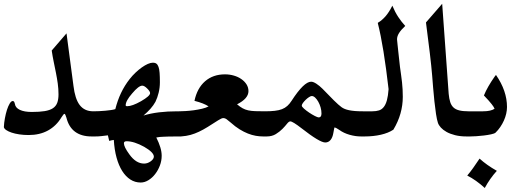

<svg xmlns="http://www.w3.org/2000/svg" viewBox="-20 -733 2721 995"><path d="M324.7 -560.1 360.8 -287.6Q364.7 -254.9 372.6 -230.2Q380.4 -205.6 392.6 -189.2Q404.8 -172.9 422.4 -164.6Q439.9 -156.2 463.9 -156.2H468.8Q473.6 -156.2 476.8 -146.5Q480 -136.7 481.7 -122.3Q483.4 -107.9 483.4 -91.1Q483.4 -74.2 481.7 -59.8Q480 -45.4 476.8 -35.6Q473.6 -25.9 468.8 -25.9H454.1Q402.3 -25.9 369.4 -50Q336.4 -74.2 324.2 -123Q321.8 -131.3 319.1 -137.2Q316.4 -143.1 314 -143.1Q311.5 -143.1 307.9 -138.4Q304.2 -133.8 298.8 -125.5Q272 -80.6 229 -56.9Q186 -33.2 128.4 -33.2Q103 -33.2 80.1 -36.6Q57.1 -40 39.8 -45.9Q22.5 -51.8 12 -59.1Q1.5 -66.4 0 -74.2Q1 -96.2 5.4 -120.1Q9.8 -144 16.1 -163.8Q22.5 -183.6 30.3 -196.5Q38.1 -209.5 46.4 -209.5Q54.2 -209.5 57.1 -194.3Q60.1 -174.3 83 -163.6Q106 -152.8 144.5 -152.8Q185.1 -152.8 211.7 -157.2Q238.3 -161.6 254.2 -172.1Q270 -182.6 276.6 -200.2Q283.2 -217.8 283.2 -243.7Q283.2 -272.5 279.3 -300.3Q275.4 -328.1 269.8 -356.2Q264.2 -384.3 258.3 -412.8Q252.4 -441.4 248 -471.2Z M777.3 79.1Q777.8 57.1 727.1 27.8Q674.8 -1 636.2 -1Q622.1 -1 622.1 9.3Q622.1 28.3 650.4 66.9Q684.6 114.7 726.6 114.7Q744.6 114.7 760.3 103.5Q776.9 91.8 777.3 79.1ZM757.8 -250Q758.3 -259.3 742.7 -274.4Q728 -289.1 717.3 -289.1Q698.7 -289.1 665 -249Q631.3 -210.4 631.3 -187.5Q631.3 -182.6 639.2 -182.6Q665 -182.6 710.9 -208.5Q757.3 -235.4 757.8 -250ZM828.1 -24.4Q819.3 -24.4 809.6 -23.4Q799.8 -22.5 790 -20.5Q803.7 6.8 810.8 30.3Q817.9 53.7 817.9 74.2Q817.9 100.1 808.6 124.8Q799.3 149.4 783.9 169.2Q768.6 189 749 200.9Q729.5 212.9 709 212.9Q679.7 212.9 655.5 197.3Q631.3 181.6 613.3 153.1Q595.2 124.5 584 83.7Q572.8 43 569.8 -7.8Q564.9 -6.8 558.1 -5.9Q551.3 -4.9 545.9 -2.9L539.1 -31.7Q521 -29.3 505.1 -27.6Q489.3 -25.9 473.6 -25.9H459Q454.1 -25.9 450.9 -35.6Q447.8 -45.4 446 -59.8Q444.3 -74.2 444.3 -91.1Q444.3 -107.9 446 -122.3Q447.8 -136.7 450.9 -146.5Q454.1 -156.2 459 -156.2H463.9Q478 -156.2 494.1 -157Q510.3 -157.7 525.9 -159.2Q541.5 -160.6 554.9 -162.6Q568.4 -164.6 577.6 -167.5Q588.9 -212.4 607.2 -251Q625.5 -289.6 651.9 -323.2Q666 -341.3 682.4 -356.7Q698.7 -372.1 714.8 -383.5Q731 -395 745.8 -401.6Q760.7 -408.2 772.9 -408.2Q783.7 -408.2 790.5 -403.1Q797.4 -397.9 801.5 -386.2Q805.7 -374.5 807.1 -355.2Q808.6 -335.9 808.6 -307.1Q808.6 -278.8 802.2 -252.7Q795.9 -226.6 785.6 -205.6Q775.4 -187 759.8 -169.4Q744.1 -151.9 723.6 -134.3Q759.8 -145.5 804 -150.9Q848.1 -156.2 898.4 -156.2H913.1Q918 -156.2 921.1 -146.5Q924.3 -136.7 926 -122.3Q927.7 -107.9 927.7 -91.1Q927.7 -74.2 926 -59.8Q924.3 -45.4 921.1 -35.6Q918 -25.9 913.1 -25.9H908.2Q872.1 -25.9 854 -25.4Q835.9 -24.9 828.1 -24.4Z M908.2 -156.2Q921.9 -156.2 942.1 -157.5Q962.4 -158.7 984.1 -161.6Q1005.9 -164.6 1026.6 -169.4Q1047.4 -174.3 1061 -181.6Q1049.3 -189.5 1031 -196.8Q1012.7 -204.1 987.8 -210.4Q1001.5 -275.9 1042.7 -311.8Q1084 -347.7 1146 -347.7Q1169.9 -347.7 1191.9 -341.3Q1213.9 -335 1230.7 -323.2Q1247.6 -311.5 1257.6 -295.7Q1267.6 -279.8 1267.6 -260.7Q1267.6 -222.2 1208.5 -192.4Q1224.1 -179.2 1237.3 -171.9Q1250.5 -164.6 1266.4 -161.1Q1282.2 -157.7 1302.5 -157Q1322.8 -156.2 1352.5 -156.2H1357.4Q1362.3 -156.2 1365.5 -146.5Q1368.7 -136.7 1370.4 -122.3Q1372.1 -107.9 1372.1 -91.1Q1372.1 -74.2 1370.4 -59.8Q1368.7 -45.4 1365.5 -35.6Q1362.3 -25.9 1357.4 -25.9H1342.8Q1324.7 -25.9 1305.2 -29.3Q1285.6 -32.7 1264.6 -41Q1243.7 -49.3 1221.4 -63Q1199.2 -76.7 1175.8 -97.7Q1162.1 -109.4 1154.1 -115.2Q1146 -121.1 1137.7 -121.1Q1132.3 -121.1 1126.2 -118.2Q1120.1 -115.2 1110.4 -109.4Q1080.1 -89.8 1056.4 -75.2Q1032.7 -60.5 1011 -50.3Q989.3 -40 967.3 -33.9Q945.3 -27.8 918 -25.9H903.3Q898.4 -25.9 895 -35.6Q891.6 -45.4 889.9 -59.8Q888.2 -74.2 888.2 -91.1Q888.2 -107.9 889.9 -122.3Q891.6 -136.7 895 -146.5Q898.4 -156.2 903.3 -156.2Z M1631.8 -124.5Q1646 -124.5 1646 -145Q1646 -160.6 1641.4 -176.8Q1636.7 -192.9 1629.4 -205.8Q1622.1 -218.8 1613.3 -227.1Q1604.5 -235.4 1595.7 -235.4Q1590.3 -235.4 1581.5 -229.7Q1572.8 -224.1 1564.5 -216.1Q1556.2 -208 1550 -199.7Q1543.9 -191.4 1543.9 -185.5Q1543.9 -180.2 1555.4 -169.9Q1566.9 -159.7 1581.8 -149.7Q1596.7 -139.6 1611.3 -132.1Q1626 -124.5 1631.8 -124.5ZM1352.5 -156.2Q1382.3 -156.2 1403.8 -158.7Q1425.3 -161.1 1441.2 -167.2Q1457 -173.3 1469 -184.1Q1481 -194.8 1491.2 -210.9Q1555.2 -309.6 1592.3 -309.6Q1603.5 -309.6 1619.6 -299.1Q1635.7 -288.6 1651.4 -272.9Q1684.6 -238.3 1710 -213.1Q1735.4 -188 1751 -176.8Q1758.3 -171.9 1767.3 -168.2Q1776.4 -164.6 1788.8 -161.9Q1801.3 -159.2 1818.8 -157.7Q1836.4 -156.2 1860.4 -156.2H1865.2Q1870.1 -156.2 1873.3 -146.5Q1876.5 -136.7 1878.2 -122.3Q1879.9 -107.9 1879.9 -91.1Q1879.9 -74.2 1878.2 -59.8Q1876.5 -45.4 1873.3 -35.6Q1870.1 -25.9 1865.2 -25.9H1850.6Q1822.3 -25.9 1792 -34.4Q1761.7 -43 1739.3 -59.1Q1731.4 -64.9 1724.1 -68.6Q1716.8 -72.3 1714.4 -72.8Q1712.9 -72.8 1711.4 -64.7Q1710 -56.6 1707.5 -43.9Q1703.6 -20.5 1692.9 -7.6Q1682.1 5.4 1665.5 5.4Q1636.7 5.4 1542.5 -68.4Q1496.6 -104 1484.4 -104Q1477.1 -104 1467.5 -91.8Q1458 -79.6 1443.6 -64.9Q1429.2 -50.3 1409.4 -38.1Q1389.6 -25.9 1362.3 -25.9H1347.7Q1342.8 -25.9 1339.6 -35.6Q1336.4 -45.4 1334.7 -59.8Q1333 -74.2 1333 -91.1Q1333 -107.9 1334.7 -122.3Q1336.4 -136.7 1339.6 -146.5Q1342.8 -156.2 1347.7 -156.2Z M1938.5 -615.2Q1959 -627 1977.8 -648.4Q1996.6 -669.9 2013.2 -703.6Q2027.3 -669.9 2044.2 -644.5Q2061 -619.1 2080.1 -598.6Q2059.1 -579.1 2048.3 -562.3Q2037.6 -545.4 2037.6 -529.8Q2037.6 -527.3 2038.1 -522.7Q2038.6 -518.1 2040 -503.9Q2041.5 -489.7 2044.4 -462.4Q2047.4 -435.1 2052.7 -387.2Q2056.2 -362.8 2058.8 -343Q2061.5 -323.2 2063.5 -305.4Q2065.4 -287.6 2066.4 -269.5Q2067.4 -251.5 2067.4 -231Q2067.4 -187.5 2055.4 -145Q2043.5 -102.5 2018.6 -61Q1992.2 -43.5 1953.4 -34.7Q1914.6 -25.9 1870.1 -25.9H1855.5Q1850.6 -25.9 1847.4 -35.6Q1844.2 -45.4 1842.5 -59.8Q1840.8 -74.2 1840.8 -91.1Q1840.8 -107.9 1842.5 -122.3Q1844.2 -136.7 1847.4 -146.5Q1850.6 -156.2 1855.5 -156.2H1909.7Q1929.7 -156.2 1944.1 -160.9Q1958.5 -165.5 1968.8 -178.5Q1979 -191.4 1985.1 -213.6Q1991.2 -235.8 1993.7 -271Q1981.4 -378.9 1967.3 -466.3Q1953.1 -553.7 1938 -612.8Z M2271.5 -713.4 2305.2 -246.6Q2307.6 -221.2 2313.2 -203.9Q2318.8 -186.5 2330.1 -176Q2341.3 -165.5 2360.1 -160.9Q2378.9 -156.2 2407.2 -156.2H2412.1Q2417 -156.2 2420.2 -146.5Q2423.3 -136.7 2425 -122.3Q2426.8 -107.9 2426.8 -91.1Q2426.8 -74.2 2425 -59.8Q2423.3 -45.4 2420.2 -35.6Q2417 -25.9 2412.1 -25.9H2397.5Q2364.3 -25.9 2338.4 -32.5Q2312.5 -39.1 2294.2 -49.3Q2275.9 -59.6 2264.6 -72Q2253.4 -84.5 2249.5 -96.2Q2244.1 -112.3 2239.5 -142.6Q2234.9 -172.9 2231.2 -208Q2227.5 -243.2 2224.6 -278.3Q2221.7 -313.5 2219.7 -339.8Q2215.8 -388.2 2207.5 -457.5Q2199.2 -526.9 2187.5 -616.7Z M2554.7 152.3Q2518.1 192.9 2492.2 241.2Q2446.8 199.7 2401.4 176.8Q2416 159.7 2431.9 137.5Q2447.8 115.2 2465.3 88.9Q2501.5 122.1 2554.7 152.3ZM2482.9 -156.2Q2504.4 -156.2 2519 -159.7Q2533.7 -163.1 2543 -169.4Q2541 -174.3 2537.6 -179.9Q2534.2 -185.5 2528.1 -193.1Q2522 -200.7 2512.5 -211.7Q2502.9 -222.7 2487.8 -238.3Q2497.1 -261.2 2511 -285.4Q2524.9 -309.6 2543 -335.4L2550.3 -344.7Q2607.4 -262.2 2607.4 -178.7Q2607.4 -161.6 2603.3 -143.6Q2599.1 -125.5 2591.3 -108.2Q2583.5 -90.8 2572.5 -74.7Q2561.5 -58.6 2547.9 -45.4Q2542 -40.5 2524.9 -36.9Q2507.8 -33.2 2487.8 -30.8Q2467.8 -28.3 2448 -27.1Q2428.2 -25.9 2417 -25.9H2402.3Q2397.5 -25.9 2394.3 -35.6Q2391.1 -45.4 2389.4 -59.8Q2387.7 -74.2 2387.7 -91.1Q2387.7 -107.9 2389.4 -122.3Q2391.1 -136.7 2394.3 -146.5Q2397.5 -156.2 2402.3 -156.2H2407.2Z"/></svg>

Font: XB Niloofar
Style: Bold
Weight: 700
Designer: Behnam
Foundry: Irmug
Version: Version 7.201 2008